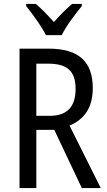

<svg xmlns="http://www.w3.org/2000/svg" viewBox="-20 -963 549 983"><path d="M215 -783H296C318 -829 366 -892 399 -932V-943H349C314 -912 290 -889 256 -850C225 -885 191 -920 163 -943H114V-932C149 -888 193 -828 215 -783ZM228 -714H80V0H166V-298H258L399 0H496L336 -320C412 -352 455 -412 455 -512C455 -647 384 -714 228 -714ZM227 -637C323 -637 367 -600 367 -508C367 -416 323 -370 235 -370H166V-637Z"/></svg>

Font: Noto Sans Gujarati Condensed
Style: Regular
Weight: 400
Width: 3
Designer: Jelle Bosma - Monotype Design Team, Universal Thirst
Foundry: Monotype Imaging Inc.
Version: Version 2.106